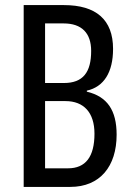

<svg xmlns="http://www.w3.org/2000/svg" viewBox="-20 -734 517 754"><path d="M231 -714H73V0H256C373 0 438 -81 438 -205C438 -301 401 -355 321 -374V-378C388 -393 424 -450 424 -542C424 -657 357 -714 231 -714ZM231 -408H157V-642H230C301 -642 338 -604 338 -534C338 -450 306 -408 231 -408ZM157 -337H237C309 -337 351 -292 351 -209C351 -118 316 -73 247 -73H157Z"/></svg>

Font: Noto Sans Ethiopic ExtCond
Style: Regular
Weight: 400
Width: 2
Designer: Monotype Design Team
Foundry: Monotype Imaging Inc.
Version: Version 2.102